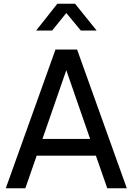

<svg xmlns="http://www.w3.org/2000/svg" viewBox="-20 -1011 712 1031"><path d="M11 0H116L177 -175H495L556 0H661L394 -745H278ZM208 -265 336 -634 464 -265ZM174 -847H260L336 -941L414 -847H499L383 -991H288Z"/></svg>

Font: Plus Jakarta Sans Medium
Style: Regular
Weight: 500
Designer: Gumpita Rahayu
Foundry: Tokotype
Version: Version 2.004; ttfautohint (v1.8.3)